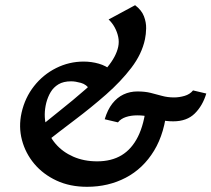

<svg xmlns="http://www.w3.org/2000/svg" viewBox="-20 -712 814 739"><path d="M315 7Q249 7 197.5 -17Q146 -41 112 -81.5Q78 -122 64.5 -173Q51 -224 63 -278Q76 -336 111 -380.5Q146 -425 196 -450Q246 -475 302 -475Q332 -475 360 -467Q388 -459 410 -441L326 -367Q313 -387 291.5 -393Q270 -399 254 -399Q224 -399 205 -387.5Q186 -376 175 -357.5Q164 -339 158 -316Q147 -271 157 -230.5Q167 -190 194 -158.5Q221 -127 262 -109Q303 -91 354 -91Q409 -91 448 -114.5Q487 -138 511 -186Q535 -234 543 -309L623 -303Q615 -201 573 -132Q531 -63 464 -28Q397 7 315 7ZM148 -158 112 -205Q156 -243 208.5 -284.5Q261 -326 309.5 -368.5Q358 -411 392.5 -452.5Q427 -494 435 -532Q439 -551 435 -570Q431 -589 421.5 -606.5Q412 -624 398 -637L500 -692Q525 -673 534 -649.5Q543 -626 542.5 -603Q542 -580 538 -561Q526 -504 485.5 -451Q445 -398 388 -348Q331 -298 268 -250.5Q205 -203 148 -158ZM434 -241 383 -253Q394 -290 412.5 -313.5Q431 -337 455.5 -348.5Q480 -360 509 -360Q538 -360 560 -354.5Q582 -349 603.5 -343Q625 -337 650 -337Q670 -337 690.5 -343Q711 -349 723 -364L774 -352Q760 -305 729.5 -275Q699 -245 647 -245Q618 -245 596.5 -251Q575 -257 555 -262.5Q535 -268 508 -268Q484 -268 464.5 -261.5Q445 -255 434 -241Z"/></svg>

Font: Ysabeau Infant
Style: Bold Italic
Weight: 700
Italic angle: -12°
Designer: Christian Thalmann (Catharsis Fonts)
Version: Version 2.001;gftools[0.9.30]; featfreeze: ss01,ss02,lnum